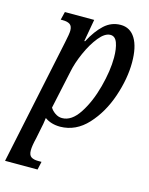

<svg xmlns="http://www.w3.org/2000/svg" viewBox="-132 -621 728 936"><g transform="rotate(15 232.0 -153.0)"><path d="M119 -393Q129 -439 129 -455Q129 -478 116.5 -486.5Q104 -495 80 -495H70L80 -536H228L208 -424H212Q242 -481 277.5 -513.5Q313 -546 360 -546Q408 -546 434 -503.5Q460 -461 460 -383Q460 -301 429 -209.5Q398 -118 339.5 -54.5Q281 9 202 10Q156 10 124 -13Q123 -9 121.5 4.5Q120 18 116 35L104 95Q94 135 94 158Q94 182 106.5 190.5Q119 199 142 199H159L150 240H-14ZM369 -383Q369 -428 358.5 -457Q348 -486 324 -486Q296 -486 266.5 -449.5Q237 -413 213.5 -360Q190 -307 181 -261L140 -70Q148 -56 164.5 -44.5Q181 -33 200 -33Q248 -33 286.5 -92Q325 -151 347 -234Q369 -317 369 -383Z"/></g></svg>

Font: Noto Serif Cond
Style: Italic
Weight: 400
Width: 3
Italic angle: -12°
Designer: Monotype Design Team
Foundry: Monotype Imaging Inc.
Version: Version 1.001